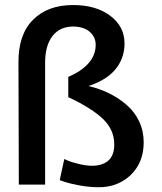

<svg xmlns="http://www.w3.org/2000/svg" viewBox="-20 -747 655 777"><path d="M337.9 -398.9Q429.2 -377.4 492.7 -322.3Q524.9 -294.4 543.2 -255.6Q561.5 -216.8 561.5 -170.9Q561.5 -89.8 509.3 -39.1Q457 10.7 380.9 10.7Q341.8 10.7 301.8 3.4Q263.2 -3.9 242.2 -10.7L221.7 -18.1L240.2 -103.5L257.8 -95.7Q263.2 -93.3 273.4 -90.3Q283.7 -87.4 298.8 -83.5Q328.6 -76.2 353 -76.2Q394.5 -76.2 418.5 -97.2Q442.4 -118.2 442.4 -162.6Q442.4 -220.7 398.4 -264.2Q353.5 -308.1 256.3 -354V-436Q309.1 -458 338.1 -491Q367.2 -523.9 367.2 -565.4Q367.2 -582.5 360.4 -596.2Q353.5 -609.9 341.6 -619.6Q329.6 -629.4 312.7 -634.5Q295.9 -639.6 276.4 -639.6Q222.2 -639.6 192.4 -601.1Q162.6 -562.5 162.6 -493.7V0H56.2L54.7 -493.2Q53.7 -606.9 113.3 -666.5Q172.4 -726.6 275.9 -726.6Q368.7 -726.6 426.3 -683.1Q483.9 -640.1 483.9 -570.8Q483.9 -521 457.8 -481Q431.6 -440.9 380.4 -416Q362.3 -406.7 337.9 -398.9Z"/></svg>

Font: Ride Light
Style: Bold
Weight: 600
Version: Version 3.000